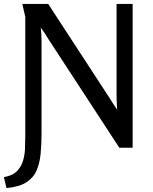

<svg xmlns="http://www.w3.org/2000/svg" viewBox="-46 -749 780 980"><path d="M-26 155Q16 148 38 127Q60 106 70 76Q80 46 81.5 12Q83 -22 83 -54V-663L68 -729L70 -726L69 -729H200L513 -249Q522 -235 532 -219Q542 -203 552 -189Q551 -206 550 -224Q549 -242 549 -258V-729H631V5H563L200 -551Q192 -565 182 -580Q172 -595 162 -608Q164 -592 165 -575.5Q166 -559 166 -543V-68Q166 -14 161.5 34.5Q157 83 141 120.5Q125 158 88.5 181.5Q52 205 -13 211Z"/></svg>

Font: Rosario Medium
Style: Regular
Weight: 500
Version: Version 1.201